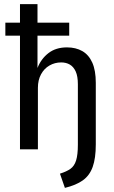

<svg xmlns="http://www.w3.org/2000/svg" viewBox="-20 -725 551 932"><path d="M295 187 271 118Q303 108 322 94.5Q341 81 349.5 53.5Q358 26 358 -22V-316Q358 -355 347.5 -378Q337 -401 319 -411.5Q301 -422 277 -422Q246 -422 220 -407Q194 -392 179 -364Q164 -336 164 -299V0H77V-552H6V-615H77V-705H162V-615H316V-552H162V-395Q179 -439 215 -467Q251 -495 305 -495Q348 -495 379.5 -477Q411 -459 428 -421Q445 -383 445 -323V-24Q445 43 430 85Q415 127 382 150.5Q349 174 295 187Z"/></svg>

Font: Nunito Sans 10pt Condensed Medium
Style: Regular
Weight: 500
Width: 3
Designer: Vernon Adams
Foundry: Vernon Adams
Version: Version 3.101;gftools[0.9.27]